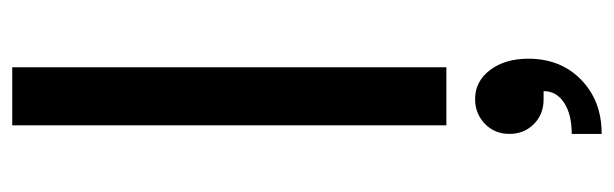

<svg xmlns="http://www.w3.org/2000/svg" viewBox="-365 -385 1004 314"><g transform="rotate(-90 137.0 -228.0)"><path d="M184 -710V0H89V-710ZM145 159H131Q107 159 91 143Q75 127 75 103Q75 79 91.5 63Q108 47 132 47Q161 47 179.5 71.5Q198 96 198 134Q198 187 163.5 220.5Q129 254 75 254V205Q107 205 126 192.5Q145 180 145 159Z"/></g></svg>

Font: MedMera Sans Display
Style: Regular
Weight: 500
Designer: Kasper Nordkvist
Foundry: UNCUT.wtf
Version: Version 1.300